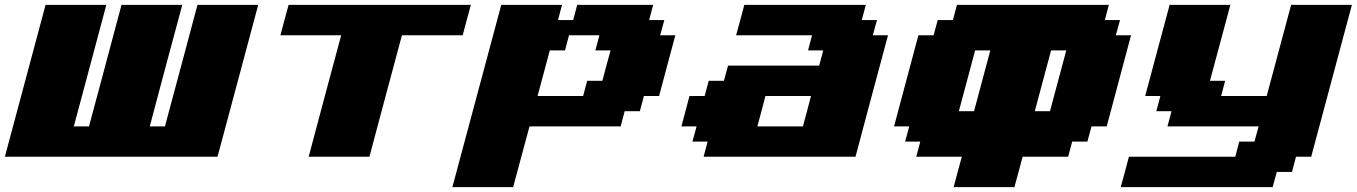

<svg xmlns="http://www.w3.org/2000/svg" viewBox="-20 -645 5582 790"><path d="M0 0H875Q902.8 -104 958.7 -312.3Q1014.6 -520.5 1042.5 -625H792.5Q770.5 -542 725.8 -375.2Q681.2 -208.5 658.7 -125H596.2Q618.2 -208.5 662.8 -375.2Q707.5 -542 730 -625H480Q458 -542 413.3 -375.2Q368.7 -208.5 346.2 -125H283.7Q306.2 -208.5 350.8 -375.2Q395.5 -542 417.5 -625H167.5Q139.6 -520.5 83.7 -312.3Q27.8 -104 0 0Z M1250 0H1500Q1522 -83 1566.7 -250Q1611.3 -417 1633.8 -500H1883.8Q1889.2 -520.5 1900.4 -562.3Q1911.6 -604 1917.5 -625H1167.5Q1161.6 -604 1150.4 -562.3Q1139.2 -520.5 1133.8 -500H1383.8Q1361.3 -417 1316.7 -250Q1272 -83 1250 0Z M1841.3 125H2091.3Q2102.5 83 2125 0Q2147.5 -83 2158.7 -125H2533.7L2550.3 -187.5H2612.8L2629.4 -250H2691.9Q2703.1 -292 2725.3 -375.2Q2747.6 -458.5 2758.8 -500H2696.3L2713.4 -562.5H2650.9L2667.5 -625H2355L2338.4 -562.5H2275.9L2292.5 -625H2042.5Q2008.8 -500 1941.9 -250Q1875 0 1841.3 125ZM2379.4 -250H2191.9L2242.2 -437.5H2304.7L2321.3 -500H2446.3L2429.7 -437.5H2492.2Q2486.3 -417 2475.1 -375Q2463.9 -333 2458.5 -312.5H2396Z M2875 0H3500Q3522 -83 3566.7 -250Q3611.3 -417 3633.8 -500H3571.3L3588.4 -562.5H3525.9L3542.5 -625H3042.5Q3037.1 -604 3025.9 -562.3Q3014.6 -520.5 3008.8 -500H3321.3L3304.7 -437.5H3367.2L3350.6 -375H2975.6L2958.5 -312.5H2896L2879.4 -250H2816.9Q2811.5 -229 2800.3 -187.3Q2789.1 -145.5 2783.7 -125H2846.2L2829.1 -62.5H2891.6ZM3283.7 -125H3096.2Q3102.1 -145.5 3113 -187.3Q3124 -229 3129.4 -250H3316.9Q3311.5 -229 3300.5 -187.3Q3289.6 -145.5 3283.7 -125Z M3903.8 125H4153.8Q4159.7 104 4170.9 62.5Q4182.1 21 4187.5 0H4375L4391.6 -62.5H4454.1L4471.2 -125H4533.7Q4550.3 -187.5 4583.7 -312.5Q4617.2 -437.5 4633.8 -500H4571.3L4588.4 -562.5H4525.9L4542.5 -625H3917.5L3900.9 -562.5H3838.4L3821.3 -500H3758.8Q3742.2 -437.5 3708.7 -312.5Q3675.3 -187.5 3658.7 -125H3721.2L3704.1 -62.5H3766.6L3750 0H3937.5Q3931.6 21 3920.4 62.5Q3909.2 104 3903.8 125ZM4300.3 -187.5H4237.8Q4249 -229 4271.2 -312.5Q4293.5 -396 4304.7 -437.5H4367.2Q4356 -396 4333.7 -312.5Q4311.5 -229 4300.3 -187.5ZM3987.8 -187.5H3925.3Q3936.5 -229 3958.7 -312.3Q3981 -395.5 3992.2 -437.5H4054.7Q4043.5 -396 4021.2 -312.5Q3999 -229 3987.8 -187.5Z M4591.3 125H5216.3L5233.4 62.5H5295.9L5312.5 0H5375Q5402.8 -104 5458.7 -312.3Q5514.6 -520.5 5542.5 -625H5292.5Q5275.4 -562.5 5242.2 -437.5Q5209 -312.5 5191.9 -250H5004.4L5021 -312.5H4958.5L5042.5 -625H4792.5Q4775.9 -562.5 4742.2 -437.5Q4708.5 -312.5 4691.9 -250H4754.4L4737.8 -187.5H4800.3L4783.7 -125H5158.7L5141.6 -62.5H5079.1L5062.5 0H4625Q4619.6 21 4608.4 62.5Q4597.2 104 4591.3 125Z"/></svg>

Font: Faithful 32x
Style: BoldOblique
Weight: 400
Foundry: Faithful Resource Pack
Version: Version 1.0; January 27, 2023